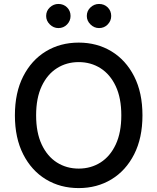

<svg xmlns="http://www.w3.org/2000/svg" viewBox="-20 -956 808 986"><path d="M711.6 -363.6Q711.6 -247.5 669 -163.7Q626.4 -79.9 552.4 -35Q478.3 9.9 384.2 9.9Q289.8 9.9 215.7 -35Q141.7 -79.9 99.1 -163.7Q56.5 -247.5 56.5 -363.6Q56.5 -480.1 99.1 -563.7Q141.7 -647.4 215.7 -692.3Q289.8 -737.2 384.2 -737.2Q478.3 -737.2 552.4 -692.3Q626.4 -647.4 669 -563.7Q711.6 -480.1 711.6 -363.6ZM603 -363.6Q603 -452.4 574.4 -513.3Q545.8 -574.2 496.3 -605.6Q446.7 -637.1 384.2 -637.1Q321.7 -637.1 272.2 -605.6Q222.7 -574.2 194.1 -513.3Q165.5 -452.4 165.5 -363.6Q165.5 -275.2 194.1 -214.1Q222.7 -153.1 272.2 -121.6Q321.7 -90.2 384.2 -90.2Q446.7 -90.2 496.3 -121.6Q545.8 -153.1 574.4 -214.1Q603 -275.2 603 -363.6ZM279.8 -811.8Q255 -811.8 236 -830.4Q217 -849.1 217 -873.9Q217 -900.2 236 -918Q255 -935.7 279.8 -935.7Q306.5 -935.7 324.4 -918Q342.3 -900.2 342.3 -873.9Q342.3 -849.1 324.4 -830.4Q306.5 -811.8 279.8 -811.8ZM488.6 -811.8Q463.8 -811.8 444.8 -830.4Q425.8 -849.1 425.8 -873.9Q425.8 -900.2 444.8 -918Q463.8 -935.7 488.6 -935.7Q515.3 -935.7 533.2 -918Q551.1 -900.2 551.1 -873.9Q551.1 -849.1 533.2 -830.4Q515.3 -811.8 488.6 -811.8Z"/></svg>

Font: Inter UI Medium
Style: Regular
Weight: 500
Designer: Rasmus Andersson
Foundry: rsms
Version: 3.2;8d6f07862